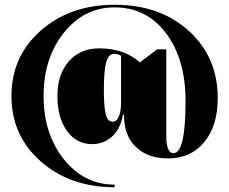

<svg xmlns="http://www.w3.org/2000/svg" viewBox="-20 -625 962 806"><path d="M461 161Q274 161 151 52.5Q28 -56 28 -222Q28 -388 151 -496.5Q274 -605 461 -605Q652 -605 773 -495Q894 -385 894 -213Q894 -97 837.5 -28.5Q781 40 685 40Q599 40 549 -9.5Q499 -59 501 -143H496Q485 -82 449.5 -51Q414 -20 367 -20Q301 -20 261 -75.5Q221 -131 221 -222Q221 -313 269 -367.5Q317 -422 396 -422Q502 -422 567 -363L640 -418H678V-56Q678 18 708 18Q759 18 759 -200Q759 -377 677 -485.5Q595 -594 461 -594Q333 -594 248 -487.5Q163 -381 163 -222Q163 -63 248 43.5Q333 150 461 150ZM453 -114Q469 -114 478.5 -135Q488 -156 488 -190V-391Q475 -399 459 -399Q436 -399 426 -364.5Q416 -330 416 -247Q416 -175 424 -144.5Q432 -114 453 -114Z"/></svg>

Font: Arapey Black-Display
Style: Regular
Weight: 900
Designer: Eduardo Rodriguez Tunni
Foundry: Eduardo Rodriguez Tunni
Version: Version 4.000